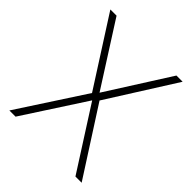

<svg xmlns="http://www.w3.org/2000/svg" viewBox="-195 -821 941 941"><g transform="rotate(45 275.5 -350.0)"><path d="M68 -700 276 -374 483 -700H526L303 -347L526 0H483L277 -322L68 0H25L251 -347L25 -700Z"/></g></svg>

Font: Titillium Web[RUS by Daymarius]
Style: Regular
Weight: 200
Designer: Cyrillization by Daymarius
Foundry: Cyrillization by Daymarius
Version: Version 1.002 September 11, 2018